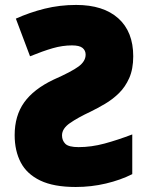

<svg xmlns="http://www.w3.org/2000/svg" viewBox="-20 -744 594 774"><path d="M287.1 -724.1Q396.5 -724.1 456.8 -670.2Q517.1 -616.2 517.1 -517.1Q517.1 -465.8 501 -429.4Q484.9 -393.1 459 -367.9Q433.1 -342.8 403.1 -325.2Q373 -307.6 345.2 -293.9Q293.9 -270 262 -247.8Q230 -225.6 230 -198.2Q230 -177.7 243.4 -164.3Q256.8 -150.9 296.9 -150.9Q348.1 -150.9 401.4 -165.3Q454.6 -179.7 513.2 -202.1V-42Q465.8 -18.1 407 -4.2Q348.1 9.8 285.2 9.8Q196.8 9.8 142.6 -16.1Q88.4 -42 63.7 -89.1Q39.1 -136.2 39.1 -199.2Q39.1 -277.3 77.4 -331.1Q115.7 -384.8 195.8 -422.9Q268.6 -455.1 296.9 -476.1Q325.2 -497.1 325.2 -523.9Q325.2 -540.5 312.7 -550.8Q300.3 -561 270 -561Q231.9 -561 192.4 -549.6Q152.8 -538.1 101.1 -517.1L43.9 -668.9Q99.1 -693.8 159.9 -709Q220.7 -724.1 287.1 -724.1Z"/></svg>

Font: Open Sans ExtraBold
Style: Regular
Weight: 800
Designer: Monotype Design Team
Foundry: Monotype Imaging Inc.
Version: Version 3.003; ttfautohint (v1.8.4)